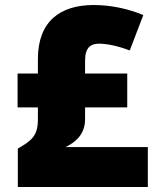

<svg xmlns="http://www.w3.org/2000/svg" viewBox="-20 -745 626 765"><path d="M353 -725C221 -725 131 -661 131 -510V-452H50V-317H131V-269C131 -202 104 -184 51 -153V0H569V-159H241C276 -176 319 -206 319 -270V-317H487V-452H319V-504C319 -557 343 -571 374 -571C404 -571 447 -563 497 -544L551 -685C494 -709 424 -725 353 -725Z"/></svg>

Font: Noto Sans Canadian Aboriginal Black
Style: Regular
Weight: 900
Designer: Monotype Design Team, Typotheque's Kevin King
Foundry: Monotype Imaging Inc.
Version: Version 2.004